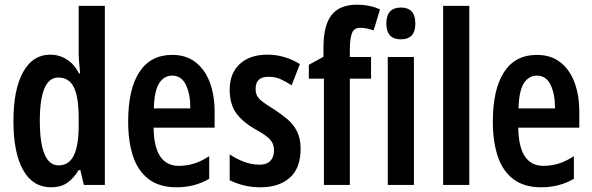

<svg xmlns="http://www.w3.org/2000/svg" viewBox="-20 -785 2513 815"><path d="M197 10Q119 10 78 -63.5Q37 -137 37 -271Q37 -405 78 -479Q119 -553 193 -553Q231 -553 263 -533Q295 -513 316 -473H320Q318 -500 316 -520Q314 -540 314 -559V-760H425V0H336L321 -63H314Q291 -26 264 -8Q237 10 197 10ZM229 -83Q272 -83 293 -124.5Q314 -166 314 -252V-283Q314 -373 293.5 -414.5Q273 -456 228 -456Q188 -456 168.5 -409.5Q149 -363 149 -273Q149 -83 229 -83Z M711 -552Q770 -552 810 -521Q850 -490 870.5 -435.5Q891 -381 891 -310V-243H632Q634 -81 739 -81Q772 -81 803 -90.5Q834 -100 868 -122V-26Q837 -8 802.5 1Q768 10 730 10Q656 10 610.5 -25Q565 -60 544.5 -122.5Q524 -185 524 -268Q524 -406 571.5 -479Q619 -552 711 -552ZM711 -464Q676 -464 655.5 -431.5Q635 -399 633 -325H788Q788 -386 769 -425Q750 -464 711 -464Z M1256 -154Q1256 -71 1210 -30.5Q1164 10 1086 10Q1048 10 1015.5 2Q983 -6 955 -20V-130Q980 -112 1013.5 -99Q1047 -86 1083 -86Q1112 -86 1127.5 -102Q1143 -118 1143 -146Q1143 -161 1138 -174.5Q1133 -188 1116 -202.5Q1099 -217 1064 -236Q1010 -267 982.5 -305Q955 -343 955 -405Q955 -474 998 -513.5Q1041 -553 1115 -553Q1188 -553 1253 -513L1218 -423Q1194 -438 1172 -448.5Q1150 -459 1119 -459Q1065 -459 1065 -408Q1065 -392 1070.5 -380Q1076 -368 1093 -354.5Q1110 -341 1143 -321Q1174 -301 1200 -279Q1226 -257 1241 -227Q1256 -197 1256 -154Z M1555 -451H1465V0H1355V-451H1291V-510L1353 -544V-581Q1353 -679 1388 -722Q1423 -765 1494 -765Q1523 -765 1547.5 -760Q1572 -755 1593 -745L1566 -656Q1551 -661 1537.5 -664Q1524 -667 1509 -667Q1484 -667 1475 -646.5Q1466 -626 1465 -580V-543H1555Z M1682 -753Q1743 -753 1743 -685Q1743 -618 1682 -618Q1620 -618 1620 -685Q1620 -753 1682 -753ZM1737 -543V0H1626V-543Z M1972 0H1861V-760H1972Z M2259 -552Q2318 -552 2358 -521Q2398 -490 2418.5 -435.5Q2439 -381 2439 -310V-243H2180Q2182 -81 2287 -81Q2320 -81 2351 -90.5Q2382 -100 2416 -122V-26Q2385 -8 2350.5 1Q2316 10 2278 10Q2204 10 2158.5 -25Q2113 -60 2092.5 -122.5Q2072 -185 2072 -268Q2072 -406 2119.5 -479Q2167 -552 2259 -552ZM2259 -464Q2224 -464 2203.5 -431.5Q2183 -399 2181 -325H2336Q2336 -386 2317 -425Q2298 -464 2259 -464Z"/></svg>

Font: Noto Sans Gurmukhi ExtraCondensed SemiBold
Style: Regular
Weight: 600
Width: 2
Designer: Jelle Bosma - Monotype Design Team
Foundry: Monotype Imaging Inc.
Version: Version 2.004; ttfautohint (v1.8.4.7-5d5b)